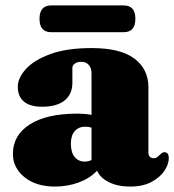

<svg xmlns="http://www.w3.org/2000/svg" viewBox="-20 -673 642 707"><path d="M27.5 -106.5Q27.5 -175 89.5 -214.8Q151.5 -254.5 263.5 -254.5Q294 -254.5 317 -250V-403.5Q317 -422.5 306.8 -434Q296.5 -445.5 279 -445.5Q266 -445.5 256.2 -439.2Q246.5 -433 246.5 -422.5V-368Q246.5 -326 217.8 -303Q189 -280 135.5 -280Q90 -280 67.8 -299.2Q45.5 -318.5 45.5 -353Q45.5 -386 75.5 -419Q105.5 -452 165.8 -474Q226 -496 317.5 -496Q423.5 -496 475 -457.2Q526.5 -418.5 526.5 -351.5V-112.5Q526.5 -90.5 546 -90.5Q554.5 -90.5 559.8 -95Q565 -99.5 569.5 -104Q573 -107.5 576.8 -110Q580.5 -112.5 585.5 -112.5Q601.5 -112.5 601.5 -90.5Q601.5 -68.5 585.5 -44.2Q569.5 -20 537.8 -3Q506 14 459 14Q413.5 14 381 -2.2Q348.5 -18.5 337.5 -44.5Q311.5 -16.5 270 -1.2Q228.5 14 183 14Q113 14 70.2 -20.5Q27.5 -55 27.5 -106.5ZM241 -143.5Q241 -111.5 255 -94.8Q269 -78 292 -78Q304.5 -78 317 -83.5V-203Q306.5 -206.5 294 -206.5Q269.5 -206.5 255.2 -190.2Q241 -174 241 -143.5ZM125.5 -603.5Q125.5 -653 168.5 -653H435.5Q478.5 -653 478.5 -604Q478.5 -554.5 435.5 -554.5H168.5Q125.5 -554.5 125.5 -603.5Z"/></svg>

Font: Fraunces 9pt S000 Black
Style: Regular
Weight: 900
Version: Version 1.000; ttfautohint (v1.8.3)